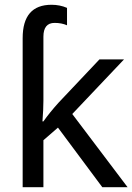

<svg xmlns="http://www.w3.org/2000/svg" viewBox="-20 -785 555 805"><path d="M196 -765Q231 -765 261 -752V-679Q238 -689 209 -689Q162 -689 162 -631V-363Q162 -326 158 -276H162Q188 -313 226 -355L397 -536H500L283 -307L515 0H409L223 -250L162 -197V0H75V-625Q75 -765 196 -765Z"/></svg>

Font: Advent Sans Logo
Style: Regular
Weight: 400
Designer: Types & Symbols
Foundry: Types & Symbols
Version: Version 1.002